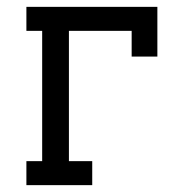

<svg xmlns="http://www.w3.org/2000/svg" viewBox="-20 -540 540 560"><path d="M57 0V-70H103V-450H57V-520H439V-375H364V-450H181V-70H249V0Z"/></svg>

Font: Iosevka Gothic
Style: Regular
Weight: 400
Monospace: yes
Designer: Belleve Invis
Foundry: Belleve Invis
Version: Version 15.5.1; ttfautohint (v1.8.4)